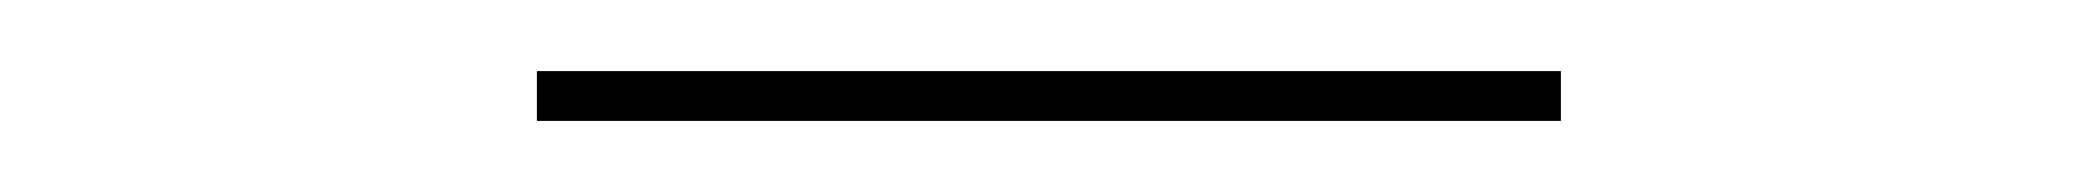

<svg xmlns="http://www.w3.org/2000/svg" viewBox="-20 -639 590 54"><path d="M419 -605H131V-619H419Z"/></svg>

Font: Work Sans Thin
Style: Regular
Weight: 260
Designer: Wei Huang
Foundry: Wei Huang
Version: Version 1.500